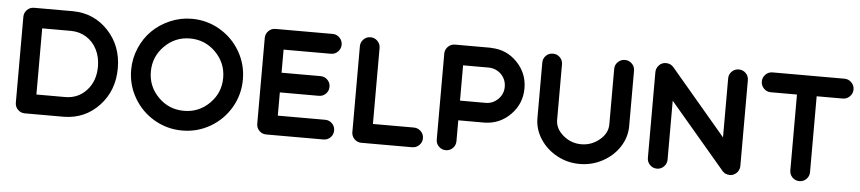

<svg xmlns="http://www.w3.org/2000/svg" viewBox="-44 -1007 5829 1301"><g transform="rotate(5 2870.5 -357.0)"><path d="M411 -718Q554 -716 650 -613.5Q746 -511 746 -359Q746 -207 650 -104.5Q554 -2 411 0Q410 0 409 0H145Q117 0 97.5 -19.5Q78 -39 78 -67V-651Q78 -678 97.5 -698Q117 -718 145 -718H407Q408 -718 411 -718ZM611 -359Q611 -423 585 -474.5Q559 -526 512 -555Q465 -584 407 -584H212V-134H407Q496 -134 553.5 -197.5Q611 -261 611 -359Z M1217 -737Q1320 -737 1407.5 -686Q1495 -635 1546 -547.5Q1597 -460 1597 -357Q1597 -254 1546 -166.5Q1495 -79 1407.5 -28Q1320 23 1217 23Q1114 23 1026.5 -28Q939 -79 888 -166.5Q837 -254 837 -357Q837 -434 867 -504.5Q897 -575 948 -625.5Q999 -676 1069.5 -706.5Q1140 -737 1217 -737ZM1043 -183Q1115 -111 1217 -111Q1319 -111 1391 -183Q1463 -255 1463 -356.5Q1463 -458 1391 -530.5Q1319 -603 1217 -603Q1115 -603 1043 -530.5Q971 -458 971 -356.5Q971 -255 1043 -183Z M2176 -134Q2204 -134 2223.5 -114.5Q2243 -95 2243 -67Q2243 -39 2223.5 -19.5Q2204 0 2176 0H1787Q1759 0 1739.5 -19.5Q1720 -39 1720 -67V-651Q1720 -678 1739.5 -698Q1759 -718 1787 -718H2176Q2204 -718 2223.5 -698Q2243 -678 2243 -650.5Q2243 -623 2223.5 -603Q2204 -583 2176 -583H1854V-426H2119Q2147 -426 2166.5 -406.5Q2186 -387 2186 -359Q2186 -331 2166.5 -311.5Q2147 -292 2119 -292H1854V-134Z M2779 -134Q2807 -134 2827 -114.5Q2847 -95 2847 -67Q2847 -39 2827 -19.5Q2807 0 2779 0H2434Q2414 0 2397 -11Q2371 -29 2367 -60Q2367 -64 2367 -67V-651Q2367 -678 2386.5 -698Q2406 -718 2434 -718Q2462 -718 2481.5 -698Q2501 -678 2501 -651V-134Z M3256 -717Q3359 -715 3431 -641Q3503 -567 3503 -463.5Q3503 -360 3431 -286Q3359 -212 3256 -209Q3252 -209 3249 -209H3075V-67Q3075 -39 3055.5 -19.5Q3036 0 3008 0Q2980 0 2960.5 -19.5Q2941 -39 2941 -67V-651Q2941 -678 2960.5 -698Q2980 -718 3008 -718H3249Q3252 -718 3256 -717ZM3249 -343Q3298 -343 3333.5 -378Q3369 -413 3369 -463Q3369 -496 3353 -523.5Q3337 -551 3309 -567Q3281 -583 3249 -583H3075V-343H3249Z M4232 -648V-271Q4232 -195 4189.5 -129.5Q4147 -64 4075 -25Q4003 14 3919 14Q3836 14 3764.5 -25Q3693 -64 3650.5 -129.5Q3608 -195 3608 -271V-648Q3608 -676 3627.5 -695.5Q3647 -715 3675 -715Q3703 -715 3722.5 -695.5Q3742 -676 3742 -648V-271Q3742 -211 3795.5 -165.5Q3849 -120 3919 -120Q3988 -120 4042.5 -165Q4097 -210 4097 -271V-648Q4097 -676 4117 -695.5Q4137 -715 4164.5 -715Q4192 -715 4212 -695.5Q4232 -676 4232 -648Z M5006 -70Q5006 -67 5006 -66Q5006 -63 5005 -58Q5005 -56 5005 -55Q5004 -51 5003 -47Q5003 -47 5001 -44Q5000 -41 4999 -38Q4998 -36 4997 -35Q4996 -32 4994 -29Q4993 -29 4993 -28Q4993 -27 4992.5 -27Q4992 -27 4992 -26Q4989 -23 4985 -19Q4985 -19 4984 -18Q4981 -15 4978 -13Q4977 -12 4975 -11Q4972 -9 4969 -8Q4967 -6 4966 -6Q4963 -4 4959 -3Q4959 -3 4958 -3Q4957 -3 4957 -2Q4952 -1 4947 -1Q4947 0 4946 0Q4945 0 4944 0Q4940 0 4937 0Q4935 0 4933 -1Q4930 -1 4925 -2Q4922 -2 4922 -3Q4916 -4 4911 -6V-7Q4912 -6 4912 -6H4911Q4910 -7 4910 -7Q4910 -7 4909 -7Q4907 -8 4906 -9Q4904 -10 4902 -11Q4902 -11 4902 -11.5Q4902 -12 4901 -12Q4899 -14 4898 -15Q4897 -15 4896 -16Q4895 -17 4893 -19Q4893 -19 4892.5 -19.5Q4892 -20 4891 -20Q4889 -22 4887 -25Q4887 -25 4887 -25L4888 -24L4511 -468V-67Q4511 -40 4491.5 -20Q4472 0 4444 0Q4416 0 4396.5 -20Q4377 -40 4377 -67V-647Q4376 -675 4395 -696.5Q4414 -718 4444 -718Q4476 -718 4496 -694L4872 -250V-651Q4872 -679 4891.5 -698.5Q4911 -718 4939 -718Q4967 -718 4986.5 -698.5Q5006 -679 5006 -651V-74Q5006 -73 5006 -71.5Q5006 -70 5006 -70Z M5658 -718Q5685 -718 5705 -698Q5725 -678 5725 -650.5Q5725 -623 5705 -603Q5685 -583 5658 -583H5480V-67Q5480 -39 5460.5 -19.5Q5441 0 5413 0Q5385 0 5365.5 -19.5Q5346 -39 5346 -67V-583H5168Q5140 -583 5120.5 -603Q5101 -623 5101 -650.5Q5101 -678 5120.5 -698Q5140 -718 5168 -718Z"/></g></svg>

Font: Multiround Pro
Style: Regular
Weight: 400
Designer: Ivan Filipov, Sasha Pavljenko
Version: Version 1.005;Fontself Maker 3.5.4